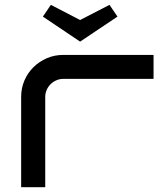

<svg xmlns="http://www.w3.org/2000/svg" viewBox="-20 -778 667 798"><path d="M618.2 -450.2H243.2Q227.5 -450.2 213.9 -444.1Q200.2 -438 189.9 -427.7Q179.7 -417.5 173.8 -403.8Q168 -390.1 168 -375V0H67.9V-375Q67.9 -411.6 81.5 -443.4Q95.2 -475.1 119.1 -498.8Q143.1 -522.5 174.8 -536.1Q206.5 -549.8 243.2 -549.8H618.2ZM191.4 -757.8 313 -694.8 435.1 -757.8 468.3 -709 313 -605 158.2 -709Z"/></svg>

Font: Bruno Ace
Style: Regular
Weight: 400
Designer: Astigmatic (AOETI)
Foundry: Astigmatic (AOETI)
Version: Version 1.000